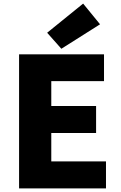

<svg xmlns="http://www.w3.org/2000/svg" viewBox="-20 -1047 670 1067"><path d="M321 -776 536 -912 442 -1027 242 -865ZM86 0H569V-150H265V-308H514V-458H265V-596H558V-745H86Z"/></svg>

Font: Noto Sans JP Black
Style: Regular
Weight: 900
Designer: Ryoko NISHIZUKA  (kana, bopomofo & ideographs); Paul D. Hunt (Latin, Greek & Cyrillic); Sandoll Communications , Soo-you
Foundry: Adobe
Version: Version 2.002;hotconv 1.0.116;makeotfexe 2.5.65601